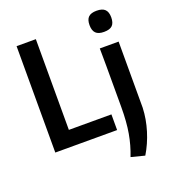

<svg xmlns="http://www.w3.org/2000/svg" viewBox="-173 -907 1120 1255"><g transform="rotate(-20 387.0 -279.5)"><path d="M644 -632Q605 -632 587 -650Q569 -668 569 -706Q569 -744 587 -761.5Q605 -779 644 -779Q684 -779 702 -761Q720 -743 720 -706Q720 -668 702.5 -650Q685 -632 644 -632ZM526 196Q554 125 567.5 48Q581 -29 581 -133Q581 -138 581 -166Q581 -194 581 -234.5Q581 -275 581 -322.5Q581 -370 581 -413.5Q581 -457 580.5 -491.5Q580 -526 580 -540H711V-80Q708 -2 684 76Q660 154 620 220ZM74 -740H208V-109H504V0H74Z"/></g></svg>

Font: Encode Sans Narrow
Style: SemiBold
Weight: 600
Designer: Pablo Impallari, Andres Torresi
Foundry: Pablo Impallari, Andres Torresi
Version: Version 1.000; ttfautohint (v1.00) -l 8 -r 50 -G 200 -x 14 -